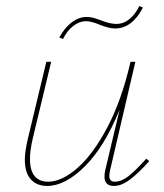

<svg xmlns="http://www.w3.org/2000/svg" viewBox="-20 -611 541 634"><path d="M473 -79Q437 -39 409 -18Q381 3 356 3Q325 3 325 -28Q325 -39 328 -51L375 -249Q325 -126 260 -61.5Q195 3 136 3Q101 3 81.5 -19Q62 -41 62 -84Q62 -110 72 -153L133 -407H149L88 -153Q79 -114 79 -86Q79 -48 94.5 -29.5Q110 -11 139 -11Q184 -11 236 -56.5Q288 -102 335 -191.5Q382 -281 411 -407H427L344 -51Q341 -39 341 -30Q341 -11 359 -11Q381 -11 404.5 -29.5Q428 -48 463 -87ZM176 -487Q192 -518 216 -536.5Q240 -555 266 -555Q281 -555 295.5 -550Q310 -545 313 -544Q343 -532 364 -532Q388 -532 407.5 -548Q427 -564 440 -591L452 -586Q416 -517 360 -517Q340 -517 310 -529Q282 -541 264 -541Q242 -541 221.5 -525Q201 -509 188 -482Z"/></svg>

Font: Ysabeau Thin
Style: Italic
Weight: 200
Italic angle: -12°
Designer: Christian Thalmann (Catharsis Fonts)
Version: Version 0.003